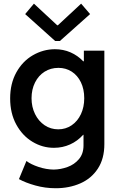

<svg xmlns="http://www.w3.org/2000/svg" viewBox="-20 -792 635 1025"><path d="M81.1 164.1 121.1 67.4Q144.5 85.4 185.5 99.1Q226.6 112.8 266.6 113.3Q303.7 112.8 340.3 99.6Q377 86.4 401.4 57.6Q425.8 28.8 425.8 -15.6V-72.3H423.8Q393.6 -38.6 353.8 -20.8Q314 -2.9 267.6 -2.9Q206.5 -2.9 153.1 -35.2Q99.6 -67.4 66.9 -127.2Q34.2 -187 34.2 -266.6Q34.2 -346.2 67.4 -405.8Q100.6 -465.3 155.5 -497.1Q210.4 -528.8 272.5 -529.3Q317.9 -529.3 356.4 -512.5Q395 -495.6 424.3 -464.8H427.7V-521.5H537.1V-22.5Q537.1 55.2 502.4 108.2Q467.8 161.1 408.7 187Q349.6 212.9 277.3 212.9Q221.2 212.9 168.7 198.2Q116.2 183.6 81.1 164.1ZM429.7 -267.6Q429.7 -315.9 411.9 -352.8Q394 -389.6 362.8 -409.7Q331.5 -429.7 292 -429.7Q250.5 -429.7 218 -409.2Q185.5 -388.7 167 -351.6Q148.4 -314.5 148.4 -267.6Q148.4 -221.2 167 -183.3Q185.5 -145.5 218 -123.5Q250.5 -101.6 291 -101.6Q330.6 -101.6 362.3 -123Q394 -144.5 411.9 -182.4Q429.7 -220.2 429.7 -267.6ZM285.2 -657.2H289.1L413.1 -772.5L460.9 -716.8L299.8 -573.2H274.4L114.3 -716.8L161.1 -772.5Z"/></svg>

Font: Reddit Sans Vanilla SemiBold
Style: Regular
Weight: 600
Designer: Stephen Hutchings
Foundry: Reddit
Version: Version 1.013